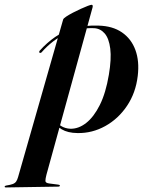

<svg xmlns="http://www.w3.org/2000/svg" viewBox="-127 -562 632 821"><path d="M269 -531 71.5 185.5Q67 203 67.2 211.8Q67.5 220.5 83.5 222.5L122 227.5Q126 228 127.5 229Q129 230 129 232Q129 233.5 127.2 234.8Q125.5 236 122.5 236L-101.5 239.5Q-104 239.5 -105.5 238.8Q-107 238 -107 236Q-107 234.5 -105.5 233.2Q-104 232 -101 231.5Q-82 228.5 -72.2 224.8Q-62.5 221 -57.8 214Q-53 207 -49.5 194.5L143 -478.5Q144.5 -483.5 156.2 -491.2Q168 -499 184.8 -507.8Q201.5 -516.5 218.5 -524.2Q235.5 -532 248.2 -536.8Q261 -541.5 264.5 -541.5Q268 -541.5 269 -539Q270 -536.5 269 -531ZM50.5 -338Q48.5 -336 46.2 -335.8Q44 -335.5 42 -336.5Q40.5 -338 40.8 -340.8Q41 -343.5 43 -345.5Q73.5 -379.5 109 -404Q144.5 -428.5 190 -441.5Q235.5 -454.5 294 -452.5Q354.5 -451 394.5 -423.5Q434.5 -396 452 -348.2Q469.5 -300.5 462 -237.5Q453.5 -165 416.2 -109.5Q379 -54 323.2 -23Q267.5 8 204.5 7Q162.5 6.5 136.5 -9.2Q110.5 -25 96 -52.5L104.5 -56Q116 -34.5 133.8 -23.5Q151.5 -12.5 173.5 -11.5Q208.5 -10.5 241.2 -36Q274 -61.5 299.8 -113Q325.5 -164.5 338.5 -242.5Q350 -310.5 344.5 -354Q339 -397.5 320.8 -418.8Q302.5 -440 275.5 -441.5Q213 -444 155.8 -418.2Q98.5 -392.5 50.5 -338Z"/></svg>

Font: Fraunces 120pt SemiBold
Style: Italic
Weight: 600
Italic angle: -16°
Version: Version 1.000;[b76b70a41]